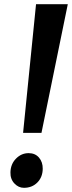

<svg xmlns="http://www.w3.org/2000/svg" viewBox="-20 -889 344 919"><path d="M152.5 -869H304.5L178.5 -253H90.5ZM30 -64.5Q31 -104 56.8 -130Q82.5 -156 117 -156Q148.5 -156 166.8 -134.5Q185 -113 184.5 -81Q184 -41 158.8 -15.5Q133.5 10 94.5 10Q68.5 10 48.8 -11Q29 -32 30 -64.5Z"/></svg>

Font: Merriweather 24pt ExtraBold
Style: Italic
Weight: 800
Italic angle: -7.8°
Version: Version 2.101